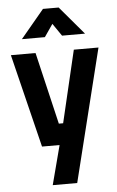

<svg xmlns="http://www.w3.org/2000/svg" viewBox="-62 -773 623 1024"><g transform="rotate(-5 250.0 -260.5)"><path d="M233 0 178 210H309L485 -500H353L262 -114H239L148 -500H16L139 0ZM208 -731 82 -580H205L251 -647L297 -580H420L292 -731Z"/></g></svg>

Font: Online Auction - Bold
Style: Bold
Weight: 500
Designer: Mohamed Mostafa, the designer of Online Auction
Foundry: Kief Type Foundry
Version: ""